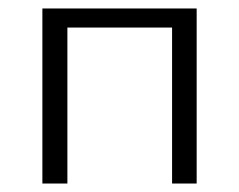

<svg xmlns="http://www.w3.org/2000/svg" viewBox="-20 -433 565 453"><path d="M444 0H386V-368H139V0H80V-413H444Z"/></svg>

Font: Isabella Sans
Style: Regular
Weight: 400
Designer: Original fonts by Christian Thalmann (Catharsis Fonts), Modifications by Cristiano Sobral
Version: Version 0.002;July 12, 2020;FontCreator 13.0.0.2655 64-bit; 